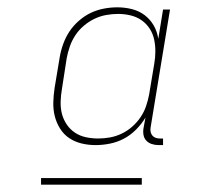

<svg xmlns="http://www.w3.org/2000/svg" viewBox="-20 -713 540 524"><path d="M241 -317Q221 -317 202.5 -321.5Q184 -326 169 -336Q154 -346 144 -362Q134 -378 129.5 -396Q125 -414 125.5 -433.5Q126 -453 129 -473L143 -557Q146 -575 152.5 -593Q159 -611 169.5 -627Q180 -643 195.5 -656.5Q211 -670 228 -678Q245 -686 263.5 -689.5Q282 -693 300 -693Q321 -693 340.5 -688Q360 -683 375 -671.5Q390 -660 399.5 -643.5Q409 -627 412 -607L425 -687H444L391 -365Q390 -359 391 -353.5Q392 -348 395.5 -343.5Q399 -339 404.5 -337Q410 -335 416 -335H425V-317H413Q403 -317 394 -320Q385 -323 379 -329.5Q373 -336 371.5 -345.5Q370 -355 372 -365L377 -392Q366 -374 351 -359Q336 -344 318 -334.5Q300 -325 280 -321Q260 -317 241 -317ZM248 -335Q264 -335 280.5 -338Q297 -341 312.5 -348.5Q328 -356 341 -367.5Q354 -379 363.5 -393Q373 -407 378.5 -423Q384 -439 387 -455L401 -539Q404 -556 404 -573Q404 -590 400.5 -606Q397 -622 388 -635.5Q379 -649 366 -658Q353 -667 336.5 -671Q320 -675 302 -675Q286 -675 269.5 -672Q253 -669 237.5 -661.5Q222 -654 208.5 -642.5Q195 -631 185.5 -616.5Q176 -602 170.5 -586Q165 -570 162 -554L149 -470Q146 -453 145.5 -435.5Q145 -418 149 -402.5Q153 -387 162 -373.5Q171 -360 184.5 -351Q198 -342 214.5 -338.5Q231 -335 248 -335ZM92 -209V-227H367V-209Z"/></svg>

Font: Iosevka Curly Thin
Style: Italic
Weight: 100
Italic angle: -9°
Monospace: yes
Designer: Belleve Invis
Foundry: Belleve Invis
Version: Version 22.1.2; ttfautohint (v1.8.4)